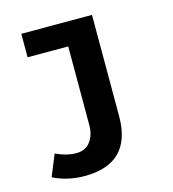

<svg xmlns="http://www.w3.org/2000/svg" viewBox="-108 -600 817 907"><g transform="rotate(-15 300.0 -146.5)"><path d="M194.8 216.8Q112.8 216.8 42 182.1L85 77.1Q137.2 102.1 186 102.1Q206.5 102.1 222.7 95Q238.8 87.9 249 76.4Q259.3 64.9 265.9 50Q272.5 35.2 275.1 21Q277.8 6.8 277.8 -7.8V-395H79.1V-509.8H424.8V-14.2Q424.8 216.8 194.8 216.8Z"/></g></svg>

Font: Office Code Pro Bold
Style: Regular
Weight: 700
Designer: Nathan Rutzky & Paul D. Hunt
Foundry: Adobe Systems Incorporated
Version: Version 1.004;PS 001.004;hotconv 1.0.70;makeotf.lib2.5.58329